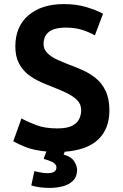

<svg xmlns="http://www.w3.org/2000/svg" viewBox="-20 -729 600 939"><path d="M223 190Q198 190 175 187Q152 184 133 178L148 108Q155 109 174 113.5Q193 118 211 118Q256 118 256 90Q256 79 246.5 70.5Q237 62 216 55L194 48Q196 39 200 30Q204 21 207 12Q145 6 106 -9.5Q67 -25 45 -38L85 -150Q115 -133 157.5 -117Q200 -101 260 -101Q307 -101 332 -113.5Q357 -126 367 -146.5Q377 -167 377 -190Q377 -220 356.5 -240Q336 -260 305.5 -274.5Q275 -289 244 -301Q213 -313 180 -327.5Q147 -342 118.5 -364Q90 -386 72.5 -419.5Q55 -453 55 -502Q55 -599 119 -654Q183 -709 292 -709Q355 -709 403.5 -694Q452 -679 484 -662L444 -556Q416 -572 381.5 -583Q347 -594 302 -594Q265 -594 241 -585Q217 -576 205 -558Q193 -540 193 -514Q193 -488 211.5 -469.5Q230 -451 258.5 -438Q287 -425 315 -414Q348 -402 383 -386.5Q418 -371 448 -347Q478 -323 496.5 -284.5Q515 -246 515 -189Q515 -99 460.5 -47Q406 5 297 13Q296 17 294 20Q292 23 291 27Q328 37 342.5 59.5Q357 82 357 102Q357 135 337.5 154.5Q318 174 287.5 182Q257 190 223 190Z"/></svg>

Font: Ubuntu Sans Mono
Style: Bold
Weight: 700
Monospace: yes
Designer: Dalton Maag Ltd
Foundry: Dalton Maag Ltd
Version: Version 1.006